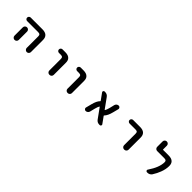

<svg xmlns="http://www.w3.org/2000/svg" viewBox="384 -2233 3731 3731"><g transform="rotate(45 2250.0 -367.5)"><path d="M636.7 -76.2V-393.6Q636.7 -425.8 623.5 -438Q610.4 -450.2 575.2 -450.2H274.4Q253.9 -450.2 239.7 -464.4Q225.6 -478.5 225.6 -498.5Q225.6 -518.6 239.7 -533.2Q253.9 -547.9 274.4 -547.9H598.6Q673.8 -547.9 712.9 -512.7Q752 -477.5 752 -408.2V-76.2Q752 -52.7 734.9 -35.6Q717.8 -18.6 694.3 -18.6Q670.9 -18.6 653.8 -35.6Q636.7 -52.7 636.7 -76.2ZM358.4 -18.6Q335 -18.6 317.9 -35.6Q300.8 -52.7 300.8 -76.2V-305.7Q300.8 -329.1 317.9 -346.2Q335 -363.3 358.4 -363.3H360.4Q383.8 -363.3 400.9 -346.2Q418 -329.1 418 -305.7V-76.2Q418 -52.7 400.9 -35.6Q383.8 -18.6 360.4 -18.6Z M1315.4 -18.6Q1291 -18.6 1274.4 -35.6Q1257.8 -52.7 1257.8 -76.2V-393.6Q1257.8 -425.8 1244.6 -438Q1231.4 -450.2 1196.3 -450.2H1148.4Q1127.9 -450.2 1113.8 -464.4Q1099.6 -478.5 1099.6 -498.5Q1099.6 -518.6 1113.8 -533.2Q1127.9 -547.9 1148.4 -547.9H1226.6Q1306.6 -547.9 1344.7 -508.8Q1379.9 -474.6 1378.9 -408.2V-76.2Q1378.9 -52.7 1362.3 -35.6Q1345.7 -18.6 1321.3 -18.6Z M1815.4 -18.6Q1791 -18.6 1774.4 -35.6Q1757.8 -52.7 1757.8 -76.2V-393.6Q1757.8 -425.8 1744.6 -438Q1731.4 -450.2 1696.3 -450.2H1648.4Q1627.9 -450.2 1613.8 -464.4Q1599.6 -478.5 1599.6 -498.5Q1599.6 -518.6 1613.8 -533.2Q1627.9 -547.9 1648.4 -547.9H1726.6Q1806.6 -547.9 1844.7 -508.8Q1879.9 -474.6 1878.9 -408.2V-76.2Q1878.9 -52.7 1862.3 -35.6Q1845.7 -18.6 1821.3 -18.6Z M2687.5 -18.6Q2629.9 -18.6 2596.7 -65.4L2450.2 -268.6Q2449.2 -270.5 2446.3 -270.5Q2443.4 -270.5 2441.4 -268.6Q2424.8 -243.2 2407.2 -176.8L2381.8 -73.2Q2376 -49.8 2356.4 -34.2Q2336.9 -18.6 2312.5 -18.6Q2291 -18.6 2278.3 -36.1Q2268.6 -47.9 2268.6 -61.5Q2268.6 -67.4 2270.5 -73.2L2299.8 -188.5Q2328.1 -303.7 2379.9 -354.5Q2384.8 -359.4 2380.9 -365.2L2283.2 -501Q2277.3 -508.8 2277.3 -517.6Q2277.3 -524.4 2281.2 -531.2Q2289.1 -547.9 2306.6 -547.9H2320.3Q2377.9 -547.9 2411.1 -501L2557.6 -297.9Q2561.5 -292 2566.4 -297.9Q2584 -322.3 2601.6 -390.6L2626 -493.2Q2631.8 -516.6 2651.4 -532.2Q2670.9 -547.9 2695.3 -547.9Q2716.8 -547.9 2729.5 -530.3Q2739.3 -518.6 2739.3 -504.9Q2739.3 -499 2738.3 -493.2L2709 -378.9Q2680.7 -263.7 2628.9 -210.9Q2624 -206.1 2627.9 -200.2L2724.6 -65.4Q2730.5 -57.6 2730.5 -48.8Q2730.5 -42 2726.6 -35.2Q2718.8 -18.6 2701.2 -18.6Z M3369.1 -18.6Q3345.7 -18.6 3328.6 -35.6Q3311.5 -52.7 3311.5 -76.2V-393.6Q3311.5 -426.8 3298.8 -438.5Q3285.2 -450.2 3250 -450.2H3088.9Q3069.3 -450.2 3054.7 -464.4Q3040 -478.5 3040 -498.5Q3040 -518.6 3054.7 -533.2Q3069.3 -547.9 3088.9 -547.9H3280.3Q3361.3 -547.9 3400.4 -508.8Q3434.6 -473.6 3434.6 -408.2V-76.2Q3434.6 -52.7 3417.5 -35.6Q3400.4 -18.6 3377 -18.6Z M3997.1 -19.5Q3979.5 -19.5 3970.7 -36.1Q3966.8 -43 3966.8 -49.8Q3966.8 -58.6 3972.7 -66.4Q4102.5 -256.8 4102.5 -400.4Q4102.5 -427.7 4088.9 -439.5Q4075.2 -451.2 4041 -451.2H3846.7Q3822.3 -451.2 3805.7 -468.3Q3789.1 -485.4 3789.1 -508.8V-658.2Q3789.1 -681.6 3805.7 -698.7Q3822.3 -715.8 3846.7 -715.8H3848.6Q3873 -715.8 3889.6 -698.7Q3906.2 -681.6 3906.2 -658.2V-555.7Q3906.2 -548.8 3914.1 -548.8H4064.5Q4146.5 -548.8 4184.6 -509.8Q4218.8 -475.6 4218.8 -411.1Q4218.8 -322.3 4181.6 -225.6Q4153.3 -149.4 4101.6 -67.4Q4086.9 -44.9 4063 -32.2Q4039.1 -19.5 4011.7 -19.5Z"/></g></svg>

Font: Rounded Mgen+ 1mn medium
Style: Regular
Weight: 500
Designer: [Source Han Sans]
Ryoko NISHIZUKA  (kana & ideographs); Paul D. Hunt (Latin, Greek & Cyrillic); Wenlong ZHANG  (bopomofo
Version: Version 1.059.20150602